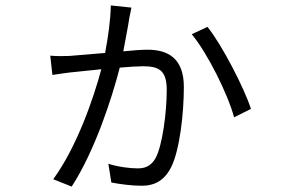

<svg xmlns="http://www.w3.org/2000/svg" viewBox="-20 -636 1040 707"><path d="M744 -537 686 -510C743 -442 819 -290 842 -204L904 -235C880 -311 796 -473 744 -537ZM165 -431 173 -360C191 -363 215 -366 236 -369L353 -381C325 -275 263 -95 176 24L244 51C329 -80 392 -274 421 -387C455 -390 487 -392 506 -392C563 -392 594 -379 594 -305C594 -222 578 -100 553 -54C535 -22 511 -16 487 -16C460 -16 416 -21 379 -33L390 36C420 42 465 48 502 48C551 48 587 27 611 -22C642 -85 657 -219 657 -316C657 -421 599 -453 523 -453C505 -453 472 -451 434 -447C443 -495 453 -547 456 -569C458 -580 461 -592 464 -608L388 -616C387 -560 378 -499 367 -441L235 -430C211 -429 190 -429 165 -431Z"/></svg>

Font: ChiuKong Gothic MN Normal
Style: Regular
Weight: 350
Designer: Ryoko NISHIZUKA 西塚涼子 (kana, bopomofo & ideographs); Paul D. Hunt (Latin, Greek & Cyrillic); Sandoll Communications 산돌커뮤니
Foundry: Adobe
Version: Version 1.300